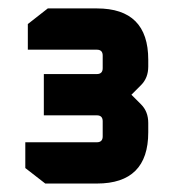

<svg xmlns="http://www.w3.org/2000/svg" viewBox="-20 -710 406 456"><path d="M40.1 -310.9V-372.1H209.9Q223.9 -372.1 223.9 -386.1V-422.1Q223.9 -436.1 209.9 -436.1H84.1V-534.1H209.9Q223.9 -534.1 223.9 -548.1V-578Q223.9 -592 209.9 -592H46.1V-652.9L93.5 -690H210.2Q332.1 -690 332.1 -568.2V-552Q332.1 -525 315.1 -508L292.1 -485L315.1 -462Q332.1 -445 332.1 -418V-395.7Q332.1 -274.1 210.2 -274.1H87.5Z"/></svg>

Font: Oxanium ExtraLight
Style: Regular
Weight: 200
Designer: Severin Meyer
Version: Version 2.000